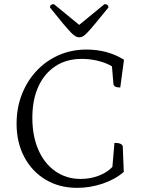

<svg xmlns="http://www.w3.org/2000/svg" viewBox="-20 -894 686 926"><path d="M352 12Q266 12 200 -27.5Q134 -67 97 -137Q60 -207 60 -297Q60 -374 85.5 -439Q111 -504 156.5 -552.5Q202 -601 263.5 -628Q325 -655 397 -655Q499 -655 578 -606L560 -472Q529 -472 527 -489L520 -574Q494 -590 455 -600Q416 -610 374 -610Q301 -610 247.5 -575Q194 -540 165 -476.5Q136 -413 136 -326Q136 -238 165 -171.5Q194 -105 247 -68Q300 -31 369 -31Q415 -31 456 -46.5Q497 -62 522 -89L532 -205Q567 -205 572 -189L577 -65Q536 -29 475.5 -8.5Q415 12 352 12ZM362 -714Q354 -714 345 -718.5Q336 -723 322 -737.5Q308 -752 284 -780.5Q260 -809 221 -858Q221 -874 240 -874L362 -774L484 -874Q503 -874 503 -858Q463 -809 439.5 -780.5Q416 -752 402 -737.5Q388 -723 379.5 -718.5Q371 -714 362 -714Z"/></svg>

Font: Petrona Light
Style: Regular
Weight: 300
Designer: Ringo R. Seeber
Foundry: Ringo R. Seeber
Version: Version 2.001; ttfautohint (v1.8.3)